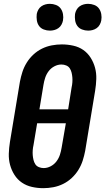

<svg xmlns="http://www.w3.org/2000/svg" viewBox="-20 -975 550 1003"><path d="M206 8Q176 8 147 1.5Q118 -5 94.5 -21Q71 -37 55.5 -61.5Q40 -86 32.5 -114Q25 -142 26 -172.5Q27 -203 32 -234L84 -548Q89 -574 97 -599Q105 -624 119.5 -647.5Q134 -671 154.5 -690Q175 -709 199.5 -721Q224 -733 250.5 -738Q277 -743 303 -743Q333 -743 362.5 -736.5Q392 -730 415 -714Q438 -698 453.5 -673.5Q469 -649 476.5 -621Q484 -593 483 -562.5Q482 -532 477 -501L425 -187Q420 -161 412 -136Q404 -111 389.5 -87.5Q375 -64 354.5 -45Q334 -26 309.5 -14Q285 -2 258.5 3Q232 8 206 8ZM336 -404 354 -518Q357 -531 358 -544.5Q359 -558 358 -570.5Q357 -583 354 -595.5Q351 -608 344.5 -618Q338 -628 326 -633Q314 -638 301 -638Q282 -638 264 -628.5Q246 -619 234 -603Q222 -587 216 -568.5Q210 -550 207 -531L186 -404ZM208 -97Q227 -97 245 -106.5Q263 -116 275 -132Q287 -148 293 -166.5Q299 -185 302 -204L324 -331H174L155 -217Q152 -204 151 -190.5Q150 -177 151 -164.5Q152 -152 155 -139.5Q158 -127 164.5 -117Q171 -107 183 -102Q195 -97 208 -97ZM441 -815Q424 -815 408.5 -821Q393 -827 384 -839.5Q375 -852 372.5 -868.5Q370 -885 372 -902Q374 -913 380 -924Q386 -935 396 -942Q406 -949 417.5 -952Q429 -955 440 -955Q457 -955 472.5 -949Q488 -943 497 -930.5Q506 -918 509 -901.5Q512 -885 509 -868Q507 -857 501 -846Q495 -835 485 -828Q475 -821 463.5 -818Q452 -815 441 -815ZM241 -815Q224 -815 208.5 -821Q193 -827 184 -839.5Q175 -852 172.5 -868.5Q170 -885 172 -902Q174 -913 180 -924Q186 -935 196 -942Q206 -949 217.5 -952Q229 -955 240 -955Q257 -955 272.5 -949Q288 -943 297 -930.5Q306 -918 309 -901.5Q312 -885 309 -868Q307 -857 301 -846Q295 -835 285 -828Q275 -821 263.5 -818Q252 -815 241 -815Z"/></svg>

Font: Iosevka SS18 Extrabold
Style: Italic
Weight: 800
Italic angle: -9°
Monospace: yes
Designer: Belleve Invis
Foundry: Belleve Invis
Version: Version 25.1.1; ttfautohint (v1.8.4)